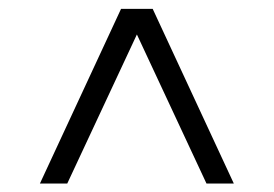

<svg xmlns="http://www.w3.org/2000/svg" viewBox="-20 -570 626 439"><path d="M293 -491.2 133.8 -150.4H71.3L256.8 -549.8H329.1L514.6 -150.4H452.1Z"/></svg>

Font: Thabit
Style: Regular
Weight: 500
Designer: Regenerated by Nadim Shaikli
Foundry: MAK Alagha
Version: 0.01